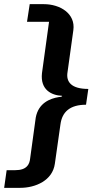

<svg xmlns="http://www.w3.org/2000/svg" viewBox="-62 -743 471 924"><path d="M-42 161H35C110 161 191 125 202 45L229 -145C237 -204 274 -239 352 -239L363 -315C281 -315 255 -349 263 -396L291 -598C302 -678 227 -723 149 -723H81L68 -638H174L140 -391C131 -310 187 -284 236 -282C240 -280 233 -276 222 -276C178 -269 123 -247 110 -177L83 20C80 48 67 76 11 76H-30Z"/></svg>

Font: United Sans
Style: Bold Italic
Weight: 700
Italic angle: -8°
Designer: Pablo Impallari, Rodrigo Fuenzalida (Modified by Dan O. Williams)
Version: Version 1.000;PS 001.000;hotconv 1.0.88;makeotf.lib2.5.64775